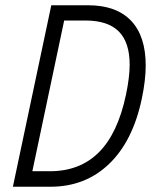

<svg xmlns="http://www.w3.org/2000/svg" viewBox="-20 -710 581 730"><path d="M175 -690H315Q422 -690 478 -631.5Q534 -573 534 -461Q534 -405 519 -334Q485 -173 394.5 -86.5Q304 0 172 0H29ZM170 -59Q284 -59 356 -131Q428 -203 459 -350Q473 -417 473 -464Q473 -549 431.5 -590.5Q390 -632 305 -632H224L103 -59Z"/></svg>

Font: Decalotype Light Italic
Style: Regular
Weight: 300
Italic angle: -12°
Designer: Alfredo Marco Pradil
Foundry: Alfredo Marco Pradil
Version: Version 1.0